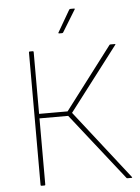

<svg xmlns="http://www.w3.org/2000/svg" viewBox="-57 -889 680 933"><g transform="rotate(-5 282.5 -422.0)"><path d="M107 0Q103 0 103 -4V-651Q103 -655 107 -655H122Q126 -655 126 -651V-349H265L496 -653Q498 -655 501 -655H522Q525 -655 525 -653.5Q525 -652 523 -650L286 -340L548 -5Q550 -4 549.5 -2Q549 0 547 0H527Q523 0 522 -2L266 -327H126V-4Q126 0 122 0ZM257 -730Q255 -730 254 -731.5Q253 -733 254 -734L316 -841Q319 -844 322 -844H340Q342 -844 343 -843Q344 -842 342 -839L277 -733Q275 -730 271 -730Z"/></g></svg>

Font: Sofia Sans Thin
Style: Regular
Weight: 250
Designer: Botio Nikoltchev, Ani Petrova
Foundry: lettersoup
Version: Version 4.101